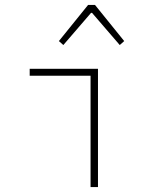

<svg xmlns="http://www.w3.org/2000/svg" viewBox="-20 -756 640 776"><path d="M346 0V-450H100V-478H376V0ZM236 -574 218 -590 336 -736H364L482 -590L464 -574L352 -704H348Z"/></svg>

Font: Source Code Pro ExtraLight ExtraLight
Style: Regular
Weight: 250
Monospace: yes
Version: Version 1.018;hotconv 1.0.116;makeotfexe 2.5.65601